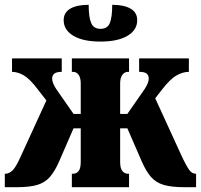

<svg xmlns="http://www.w3.org/2000/svg" viewBox="-20 -779 836 799"><path d="M0 0V-56H2Q18 -56 32.5 -70Q47 -84 69 -134L173 -361L138 -406Q105 -450 79.5 -465Q54 -480 30 -480V-536H237V-480Q215 -480 206 -472.5Q197 -465 197 -452Q197 -442 202 -430.5Q207 -419 215 -407L286 -305H316V-431Q316 -456 307 -468Q298 -480 284 -480H279V-536H517V-480H512Q499 -480 489.5 -468Q480 -456 480 -431V-305H510L581 -407Q589 -419 594 -430.5Q599 -442 599 -452Q599 -465 590.5 -472.5Q582 -480 559 -480V-536H766V-480Q741 -480 714.5 -465Q688 -450 654 -406L626 -370L734 -134Q757 -85 768.5 -70.5Q780 -56 794 -56H796V0H746Q694 0 661.5 -9.5Q629 -19 608.5 -42.5Q588 -66 570 -107L510 -245H480V-105Q480 -78 489.5 -67Q499 -56 512 -56H517V0H279V-56H284Q298 -56 307 -67Q316 -78 316 -105V-245H286L226 -107Q208 -66 187.5 -42.5Q167 -19 135 -9.5Q103 0 50 0ZM398 -606Q326 -606 285.5 -630Q245 -654 245 -695Q245 -727 272.5 -743Q300 -759 349 -759Q349 -707 359.5 -683Q370 -659 398 -659Q427 -659 437 -683Q447 -707 447 -759Q496 -759 523.5 -743Q551 -727 551 -695Q551 -654 510.5 -630Q470 -606 398 -606Z"/></svg>

Font: Noto Serif ExtraCondensed Black
Style: Regular
Weight: 900
Width: 2
Designer: Monotype Design Team
Foundry: Monotype Imaging Inc.
Version: Version 2.015; ttfautohint (v1.8.4.7-5d5b)